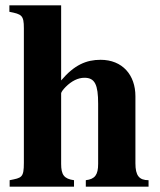

<svg xmlns="http://www.w3.org/2000/svg" viewBox="-20 -696 596 716"><path d="M534 0V-24C499 -24 485 -41 485 -87V-337C485 -416 437 -473 355 -473C302 -473 257 -454 208 -396V-676H15V-652C61 -643 69 -639 69 -591V-89C69 -33 61 -33 16 -24V0H256V-24C219 -29 208 -44 208 -85V-348C208 -352 215 -362 225 -372C247 -394 271 -406 295 -406C334 -406 346 -380 346 -309V-85C346 -44 334 -28 300 -24V0Z"/></svg>

Font: XITS
Style: Bold
Weight: 700
Designer: MicroPress Inc., with final additions and corrections provided by Coen Hoffman, Elsevier (retired)
Version: Version 1.107